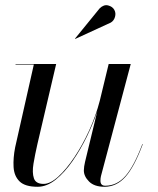

<svg xmlns="http://www.w3.org/2000/svg" viewBox="-20 -705 606 735"><path d="M404 -618.5 268 -556 267 -557 361.5 -673Q377.5 -688.5 394 -684.2Q410.5 -680 417.5 -667.5Q424.5 -655 420.2 -640.2Q416 -625.5 404 -618.5ZM195 -460 123 -152.5Q114 -113 108.2 -78.5Q102.5 -44 109.8 -22.5Q117 -1 147 -1Q172.5 -1 203.2 -29Q234 -57 265 -103.5Q296 -150 321.8 -206.5Q347.5 -263 362 -319.5L396 -460H480.5L366.5 -31Q364.5 -23 364.5 -13Q364.5 6 383 6Q427.5 6 460.2 -31.2Q493 -68.5 525 -153.5L526.5 -153Q494.5 -67 460.5 -28.5Q426.5 10 380 10Q341 10 321 -10Q301 -30 301 -52.5Q301 -58.5 302.2 -67.8Q303.5 -77 305.5 -85L352.5 -279.5Q337 -232.5 312.5 -182.2Q288 -132 257.5 -88.2Q227 -44.5 193 -17.2Q159 10 124 10Q76 10 55 -10.5Q34 -31 32 -65.5Q30 -100 38 -141L109.5 -458H39.5V-460Z"/></svg>

Font: Bodoni* 96pt
Style: Italic
Weight: 400
Italic angle: -13°
Version: Version 2.3